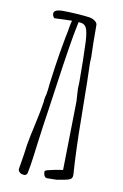

<svg xmlns="http://www.w3.org/2000/svg" viewBox="-78 -706 484 754"><g transform="rotate(10 164.0 -328.5)"><path d="M263 -30Q263 -17 252 -12.5Q241 -8 204 -2Q201 -2 192 -1.5Q183 -1 164 -1Q157 -1 153 -7.5Q149 -14 149 -26Q149 -30 167 -34Q190 -40 220 -44L225 -318L222 -368L223 -395Q223 -488 220 -555Q218 -595 210.5 -610Q203 -625 184 -626H179L168 -570Q152 -479 121 -256Q115 -219 103 -128Q101 -111 96 -73.5Q91 -36 85 -7Q83 -2 78.5 0.5Q74 3 67 1Q58 0 52.5 -6.5Q47 -13 49 -21Q50 -26 58 -76Q63 -120 71 -156L85 -221Q93 -257 98 -290Q99 -294 99 -302L101 -314Q102 -318 102 -318L104 -325Q108 -350 109 -366Q111 -382 118.5 -436Q126 -490 139 -559L144 -583Q145 -590 147.5 -604.5Q150 -619 153 -627H144L110 -626Q99 -625 82 -625Q81 -627 78 -631Q75 -635 75 -642Q75 -659 111 -659Q134 -659 166 -657Q198 -655 219 -652Q233 -649 242 -641.5Q251 -634 250 -625Q250 -549 252 -500L251 -476Q253 -435 255 -261Q256 -133 263 -34Z"/></g></svg>

Font: Amatic SC
Style: Regular
Weight: 400
Designer: Multiple Designers
Foundry: Vernon Adams
Version: Version 2.505